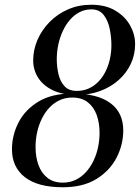

<svg xmlns="http://www.w3.org/2000/svg" viewBox="-20 -780 590 810"><path d="M245 10Q139.5 10 85 -32.5Q30.5 -75 30.5 -150Q30.5 -210 58.5 -264Q86.5 -318 143 -351.8Q199.5 -385.5 285 -385.5Q391 -385.5 445.5 -345.2Q500 -305 500 -230Q500 -170 471.8 -115Q443.5 -60 387 -25Q330.5 10 245 10ZM245 -9.5Q274.5 -9.5 299 -21.2Q323.5 -33 342.2 -53.5Q361 -74 374 -100.8Q387 -127.5 393.5 -158Q400 -188.5 400 -219.5Q400 -261.5 387.8 -295.2Q375.5 -329 350 -348.8Q324.5 -368.5 285 -368.5Q255.5 -368.5 231 -357Q206.5 -345.5 187.8 -325.2Q169 -305 156 -278.2Q143 -251.5 136.5 -221.2Q130 -191 130 -160Q130 -118 142.2 -84Q154.5 -50 180 -29.8Q205.5 -9.5 245 -9.5ZM304.5 -379.5Q244 -379.5 203 -399.2Q162 -419 141 -452Q120 -485 120 -525Q120 -570 138.2 -612Q156.5 -654 189.5 -687.5Q222.5 -721 267.2 -740.5Q312 -760 365 -760Q425.5 -760 466.8 -735.2Q508 -710.5 529 -672.5Q550 -634.5 550 -594.5Q550 -549.5 531.8 -510.5Q513.5 -471.5 480.2 -442Q447 -412.5 402.2 -396Q357.5 -379.5 304.5 -379.5ZM304.5 -396.5Q331 -396.5 353.8 -406.5Q376.5 -416.5 394.2 -434.5Q412 -452.5 424.5 -477Q437 -501.5 443.5 -530.2Q450 -559 450 -590Q450 -622 443.2 -656.8Q436.5 -691.5 418.2 -716Q400 -740.5 365 -740.5Q338.5 -740.5 315.8 -728.8Q293 -717 275.2 -696.5Q257.5 -676 245 -649.2Q232.5 -622.5 226 -592Q219.5 -561.5 219.5 -530.5Q219.5 -499 226.5 -468Q233.5 -437 251.8 -416.8Q270 -396.5 304.5 -396.5Z"/></svg>

Font: Bodoni Moda
Style: Italic
Weight: 400
Italic angle: -13°
Designer: Owen Earl
Foundry: indestructible type
Version: Version 2.005